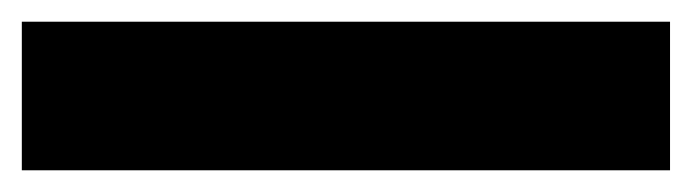

<svg xmlns="http://www.w3.org/2000/svg" viewBox="-20 28 634 176"><path d="M594.2 184.1H0V47.9H594.2Z"/></svg>

Font: Sora ExtraBold
Style: Regular
Weight: 800
Designer: Jonathan Barnbrook, Julián Moncada
Foundry: Barnbrook Fonts
Version: Version 2.000